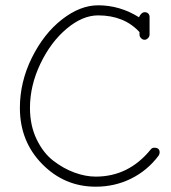

<svg xmlns="http://www.w3.org/2000/svg" viewBox="-20 -696 646 724"><path d="M341 8Q223 8 139 -77.5Q55 -163 55 -289Q55 -387 100 -478Q145 -569 213.5 -622.5Q282 -676 350 -676Q432 -676 504 -631Q513 -650 526 -650Q534 -650 539 -645Q544 -640 544 -632V-566Q544 -558 538 -552Q532 -546 525 -546Q518 -546 512 -552Q506 -558 506 -566V-575Q448 -638 350 -638Q291 -638 231 -587.5Q171 -537 132 -455Q93 -373 93 -289Q93 -223 118 -171Q143 -119 181.5 -89.5Q220 -60 261.5 -45Q303 -30 341 -30Q465 -30 548 -132Q553 -139 562 -139Q582 -139 582 -121Q582 -115 578 -109Q536 -53 474.5 -22.5Q413 8 341 8Z"/></svg>

Font: Comic Neue Light
Style: Regular
Weight: 300
Designer: Craig Rozynski
Foundry: Craig Rozynski
Version: Version 2.003